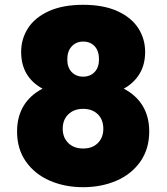

<svg xmlns="http://www.w3.org/2000/svg" viewBox="-20 -766 693 799"><path d="M157 -397Q68 -446 68 -550Q68 -604 96.5 -648.5Q125 -693 183 -719.5Q241 -746 326 -746Q411 -746 469 -719.5Q527 -693 555.5 -648.5Q584 -604 584 -550Q584 -497 560.5 -458.5Q537 -420 495 -397Q547 -370 574 -325Q601 -280 601 -219Q601 -146 564 -93.5Q527 -41 464.5 -14Q402 13 326 13Q250 13 187.5 -14Q125 -41 88 -93.5Q51 -146 51 -219Q51 -280 78 -325Q105 -370 157 -397ZM392 -519Q392 -554 374 -573.5Q356 -593 326 -593Q297 -593 278.5 -573Q260 -553 260 -519Q260 -485 278.5 -466Q297 -447 326 -447Q355 -447 373.5 -466Q392 -485 392 -519ZM326 -313Q288 -313 264.5 -290.5Q241 -268 241 -230Q241 -194 264 -171Q287 -148 326 -148Q365 -148 387.5 -171Q410 -194 410 -230Q410 -268 387 -290.5Q364 -313 326 -313Z"/></svg>

Font: DVN-Poppins ExtBd
Style: Regular
Weight: 800
Designer: Ninad Kale (Devanagari), Jonny Pinhorn (Latin)
Foundry: Indian Type Foundry
Version: 4.004